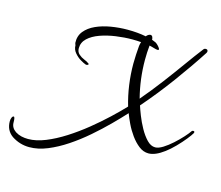

<svg xmlns="http://www.w3.org/2000/svg" viewBox="-314 -734 1164 1013"><g transform="rotate(15 268.0 -227.0)"><path d="M-76 144Q-128 144 -172 115Q-210 88 -210 38Q-210 27 -206 18Q-202 9 -196 9Q-193 9 -191 16Q-189 23 -189 40Q-189 68 -163 86Q-147 96 -129.5 100Q-112 104 -93 104Q-49 104 1.5 83.5Q52 63 104.5 29.5Q157 -4 207 -44.5Q257 -85 299.5 -125Q342 -165 373 -198Q357 -252 349 -309.5Q341 -367 341 -424Q341 -449 342.5 -473.5Q344 -498 346 -522Q347 -527 348 -533Q349 -539 351 -544Q340 -545 328.5 -545.5Q317 -546 304 -546Q260 -546 214 -539.5Q168 -533 129 -519Q90 -505 66 -482.5Q42 -460 42 -428Q42 -408 55.5 -396Q69 -384 85.5 -377.5Q102 -371 109 -365Q114 -363 114 -360Q114 -357 109.5 -355Q105 -353 100 -354Q88 -358 69.5 -369Q51 -380 36 -398Q21 -416 21 -438Q21 -439 19 -443.5Q17 -448 17 -450Q15 -488 36.5 -514.5Q58 -541 94.5 -557.5Q131 -574 176 -581.5Q221 -589 266 -589Q322 -589 367 -580Q376 -592 388 -594H389Q397 -594 400.5 -587Q404 -580 404 -571Q410 -569 415.5 -566.5Q421 -564 426 -562Q433 -558 442.5 -547.5Q452 -537 452 -531Q452 -527 445 -527Q439 -527 419 -533Q415 -534 410 -535.5Q405 -537 399 -538Q397 -519 396 -499.5Q395 -480 395 -460Q395 -355 421 -254Q472 -314 518 -375Q564 -436 604.5 -492.5Q645 -549 679 -593Q683 -598 690 -598Q702 -598 702 -587Q702 -583 699 -578Q644 -493 575 -399Q506 -305 432 -220Q438 -201 450.5 -169Q463 -137 481 -104.5Q499 -72 520.5 -49.5Q542 -27 566 -27Q584 -27 608 -42Q632 -57 656.5 -79Q681 -101 701 -123Q721 -145 731 -160Q734 -163 738 -163Q749 -163 744 -152Q738 -141 718.5 -116.5Q699 -92 673.5 -66Q648 -40 625 -23Q577 13 540 13Q512 13 487.5 -6Q463 -25 442.5 -53.5Q422 -82 407.5 -112.5Q393 -143 385 -165Q354 -131 313 -90Q272 -49 224 -7.5Q176 34 125 68Q74 102 23 123Q-28 144 -76 144Z"/></g></svg>

Font: Allura
Style: Regular
Weight: 400
Designer: Robert E. Leuschke
Foundry: Robert E. Leuschke
Version: Version 1.110